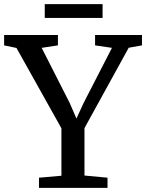

<svg xmlns="http://www.w3.org/2000/svg" viewBox="-33 -913 710 933"><path d="M265.5 -59V-289.5L47 -680L-13 -692.5V-743H248.5V-692.5L169.5 -680.5L305.5 -413L338.5 -337L373.5 -413L511 -680.5L429 -692.5V-743H657V-692.5L592.5 -681L377.5 -290.5V-60L489.5 -49.5V0H156.5V-49.5ZM465.5 -893V-826H184.5V-893Z"/></svg>

Font: Merriweather Light 18pt
Style: Regular
Weight: 400
Version: Version 2.100